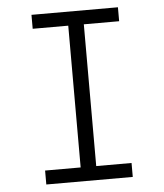

<svg xmlns="http://www.w3.org/2000/svg" viewBox="-52 -776 705 823"><g transform="rotate(-5 300.0 -365.0)"><path d="M114 0V-60H267V-670H114V-730H486V-670H334V-60H486V0Z"/></g></svg>

Font: Tiny ExtraLight
Style: Regular
Weight: 200
Monospace: yes
Designer: Philipp Nurullin, Konstantin Bulenkov
Foundry: JetBrains
Version: Version 2.251; ttfautohint (v1.8.4.7-5d5b)